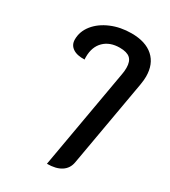

<svg xmlns="http://www.w3.org/2000/svg" viewBox="-201 -691 907 1026"><g transform="rotate(30 252.5 -178.0)"><path d="M366 -378Q370 -398 370 -419Q370 -459 350 -477Q330 -495 286 -495Q225 -495 189 -459.5Q153 -424 153 -362Q153 -349 154 -346Q107 -344 81 -362Q55 -380 55 -413Q55 -463 88 -504Q121 -545 177.5 -569Q234 -593 302 -593Q389 -593 436.5 -550.5Q484 -508 484 -431Q484 -410 479 -380L385 155Q378 195 345.5 216Q313 237 258 237Z"/></g></svg>

Font: K2D SemiBold
Style: Italic
Weight: 600
Italic angle: -10°
Designer: Katatrad Aksorn Co.,Ltd.
Foundry: Cadson Demak Co.,Ltd.
Version: Version 1.000; ttfautohint (v1.6)